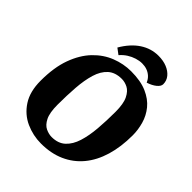

<svg xmlns="http://www.w3.org/2000/svg" viewBox="-232 -973 1121 1121"><g transform="rotate(45 328.5 -413.0)"><path d="M421 -837Q461 -837 491.5 -824.5Q522 -812 540 -790Q558 -768 558 -739Q558 -722 537.5 -705Q517 -688 483 -677Q474 -698 459 -711.5Q444 -725 425.5 -731.5Q407 -738 385 -738Q363 -738 339 -730.5Q315 -723 293 -709Q271 -695 253 -674L217 -701Q256 -768 308 -802.5Q360 -837 421 -837ZM298 11Q232 11 172 -16Q112 -43 74.5 -100.5Q37 -158 37 -247Q37 -357 65.5 -435Q94 -513 142 -563Q190 -613 250 -636.5Q310 -660 372 -660Q451 -660 503.5 -637Q556 -614 586.5 -576.5Q617 -539 630 -493Q643 -447 643 -402Q643 -306 620 -229.5Q597 -153 552.5 -99.5Q508 -46 444 -17.5Q380 11 298 11ZM315 -60Q368 -60 400 -89.5Q432 -119 448 -170Q464 -221 469.5 -287.5Q475 -354 475 -427Q475 -495 457.5 -530Q440 -565 415 -577.5Q390 -590 365 -590Q311 -590 279 -561Q247 -532 231.5 -480.5Q216 -429 211 -361.5Q206 -294 206 -218Q206 -152 223 -118Q240 -84 265.5 -72Q291 -60 315 -60Z"/></g></svg>

Font: Faustina ExtraBold
Style: Italic
Weight: 800
Italic angle: -8°
Designer: Alfonso Garcia
Foundry: http://www.omnibus-type.com
Version: Version 1.200